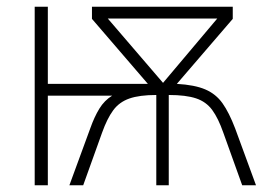

<svg xmlns="http://www.w3.org/2000/svg" viewBox="-20 -550 781 570"><path d="M671 -530V-494L505 -301Q558 -298 589.5 -284.5Q621 -271 640.5 -243.5Q660 -216 678 -169L740 0H699L643 -156Q628 -199 610 -223.5Q592 -248 562 -258Q532 -268 481 -268V0H444V-268Q394 -268 364 -257.5Q334 -247 316 -222.5Q298 -198 283 -156L227 0H186L248 -169Q260 -203 275 -227.5Q290 -252 313 -266H122V0H83V-530H122V-301H419L253 -494V-530ZM625 -495H300L464 -304Z"/></svg>

Font: Noto Sans Disp ExtLt
Style: Regular
Weight: 200
Designer: Monotype Design Team
Foundry: Monotype Imaging Inc.
Version: Version 2.000;GOOG;noto-source:20170915:90ef993387c0